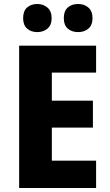

<svg xmlns="http://www.w3.org/2000/svg" viewBox="-20 -943 551 963"><path d="M462 0H76V-714H462V-579H240V-438H446V-303H240V-137H462ZM96 -852Q96 -888 116 -905.5Q136 -923 167 -923Q197 -923 218 -905Q239 -887 239 -852Q239 -817 218 -799.5Q197 -782 167 -782Q136 -782 116 -799.5Q96 -817 96 -852ZM300 -852Q300 -888 320 -905.5Q340 -923 372 -923Q403 -923 423.5 -905Q444 -887 444 -852Q444 -817 423.5 -799.5Q403 -782 372 -782Q340 -782 320 -799.5Q300 -817 300 -852Z"/></svg>

Font: Noto Sans Armenian SemiCondensed ExtraBold
Style: Regular
Weight: 800
Width: 4
Designer: Monotype Design Team
Foundry: Monotype Imaging Inc.
Version: Version 2.008; ttfautohint (v1.8.4.7-5d5b)